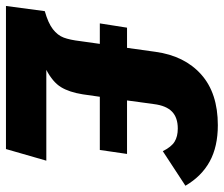

<svg xmlns="http://www.w3.org/2000/svg" viewBox="-86 -660 733 628"><g transform="rotate(90 280.0 -346.5)"><path d="M195 -132H492L454 0H-14L3 -127Q42 -138 62 -153.5Q82 -169 89.5 -189Q97 -209 101 -243L110 -307H43L57 -396H123L136 -489Q149 -584 210 -638.5Q271 -693 376 -693Q446 -693 494.5 -666.5Q543 -640 574 -587L461 -513Q447 -541 430 -551.5Q413 -562 387 -562Q351 -562 331.5 -543Q312 -524 307 -484L295 -396H470L457 -307H283L275 -251Q268 -207 251.5 -180Q235 -153 195 -132Z"/></g></svg>

Font: Trujillo ExtraBold
Style: Italic
Weight: 800
Italic angle: -8°
Designer: Fira Sans original fonts by bBox Type GmbH, Carrois Corporate GbR, & Edenspiekermann AG / Changes by Cristiano Sobral
Foundry: Fira Sans original fonts by bBox Type GmbH, Carrois Corporate GbR, & Edenspiekermann AG / Changes by Cristiano Sobral
Version: Version 4.301;July 28, 2020;FontCreator 13.0.0.2655 64-bit